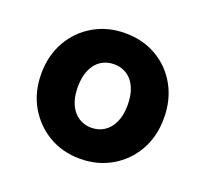

<svg xmlns="http://www.w3.org/2000/svg" viewBox="-97 -629 809 756"><g transform="rotate(20 307.5 -251.0)"><path d="M307 12Q234 12 176 -22Q118 -56 84 -115.5Q50 -175 50 -251Q50 -328 84 -387.5Q118 -447 176.5 -480.5Q235 -514 307 -514Q381 -514 439 -480.5Q497 -447 530.5 -387.5Q564 -328 564 -251Q564 -174 530.5 -115Q497 -56 438.5 -22Q380 12 307 12ZM307 -118Q337 -118 360.5 -133Q384 -148 398 -177.5Q412 -207 412 -251Q412 -295 398 -325Q384 -355 360.5 -369.5Q337 -384 308 -384Q278 -384 254.5 -369.5Q231 -355 217 -325Q203 -295 203 -251Q203 -207 217 -177.5Q231 -148 254.5 -133Q278 -118 307 -118Z"/></g></svg>

Font: DM Sans 16pt Black
Style: Regular
Weight: 900
Version: Version 4.004;gftools[0.9.30]